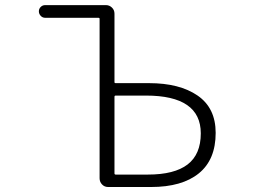

<svg xmlns="http://www.w3.org/2000/svg" viewBox="-20 -749 1040 769"><path d="M413.1 0Q398.4 0 388.7 -10.3Q378.9 -20.5 378.9 -35.2V-673.8Q378.9 -677.7 374 -677.7H161.1Q150.4 -677.7 143.1 -685.5Q135.7 -693.4 135.7 -703.6Q135.7 -713.9 143.1 -721.2Q150.4 -728.5 161.1 -728.5H404.3Q418 -728.5 428.2 -718.8Q438.5 -709 438.5 -694.3V-419.9Q438.5 -416 443.4 -416H577.1Q699.2 -416 771.5 -366.2Q843.8 -316.4 843.8 -216.8Q843.8 -109.4 776.4 -54.7Q709 0 585 0ZM438.5 -54.7Q438.5 -49.8 443.4 -49.8H572.3Q678.7 -49.8 731.4 -90.3Q784.2 -130.9 784.2 -214.8Q784.2 -366.2 564.5 -366.2H443.4Q438.5 -366.2 438.5 -361.3Z"/></svg>

Font: Gen Jyuu Gothic L Monospace Light
Style: Regular
Weight: 300
Designer: [Source Han Sans]
Ryoko NISHIZUKA  (kana & ideographs); Paul D. Hunt (Latin, Greek & Cyrillic); Wenlong ZHANG  (bopomofo
Version: Version 1.002.20150607